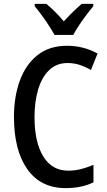

<svg xmlns="http://www.w3.org/2000/svg" viewBox="-20 -960 550 990"><path d="M328 -635Q271 -635 233 -598Q195 -561 176.5 -498Q158 -435 158 -356Q158 -227 203 -153.5Q248 -80 332 -80Q367 -80 399 -88.5Q431 -97 462 -110V-20Q401 10 319 10Q190 10 121 -87.5Q52 -185 52 -357Q52 -462 82.5 -545Q113 -628 174 -676Q235 -724 325 -724Q411 -724 483 -684L449 -599Q422 -615 392 -625Q362 -635 328 -635ZM261 -780Q244 -812 214.5 -854.5Q185 -897 159 -928V-940H219Q240 -923 263.5 -899.5Q287 -876 309 -850Q335 -878 355.5 -898Q376 -918 401 -940H461V-928Q445 -909 425.5 -883Q406 -857 387.5 -829.5Q369 -802 358 -780Z"/></svg>

Font: Noto Sans Myanmar Condensed Medium
Style: Regular
Weight: 500
Width: 3
Designer: Monotype Design Team
Foundry: Monotype Imaging Inc.
Version: Version 2.107; ttfautohint (v1.8.4.7-5d5b)